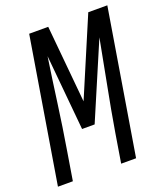

<svg xmlns="http://www.w3.org/2000/svg" viewBox="-141 -827 790 919"><g transform="rotate(-20 254.5 -367.5)"><path d="M-5 0 116 -735H213L250 -342L417 -735H514L393 0H317L341 -147Q360 -261 382.5 -375.5Q405 -490 426 -604L262 -220H198L162 -604Q145 -490 129.5 -375.5Q114 -261 95 -147L71 0Z"/></g></svg>

Font: Iosevka Fixed
Style: Italic
Weight: 400
Italic angle: -9°
Monospace: yes
Designer: Belleve Invis
Foundry: Belleve Invis
Version: Version 33.2.4